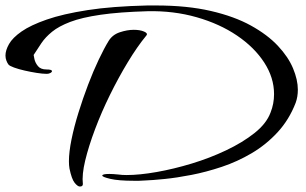

<svg xmlns="http://www.w3.org/2000/svg" viewBox="-82 -595 1120 702"><path d="M409 66Q351 66 321.5 59Q292 52 292 47Q292 41 318 41Q325 41 332.5 41.5Q340 42 350 43Q357 44 365 44.5Q373 45 381 45Q428 45 490.5 34Q553 23 619 3Q685 -17 745 -45.5Q805 -74 848.5 -108.5Q892 -143 907 -183Q920 -215 920 -251Q920 -311 884 -366.5Q848 -422 784.5 -465Q721 -508 637 -532Q553 -556 458 -554Q354 -551 285.5 -541Q217 -531 175 -515Q133 -499 108.5 -479Q84 -459 69.5 -437.5Q55 -416 41 -394Q41 -392 44 -378.5Q47 -365 57 -353Q67 -341 88 -341Q108 -341 108 -335Q108 -331 102 -328Q96 -325 89 -325Q74 -325 52 -328.5Q30 -332 8 -337Q-14 -342 -30.5 -348Q-47 -354 -51 -359Q-55 -364 -58.5 -373Q-62 -382 -62 -392Q-62 -411 -49 -434Q-36 -457 -3 -480Q30 -503 89 -523.5Q148 -544 238 -558Q328 -572 457 -575H488Q602 -575 688.5 -555Q775 -535 835.5 -501.5Q896 -468 934 -427.5Q972 -387 989.5 -345Q1007 -303 1007 -267Q1007 -241 999 -219Q975 -157 933 -111.5Q891 -66 838.5 -35Q786 -4 729 15Q672 34 618 44.5Q564 55 519 59.5Q474 64 446 65Q436 66 426.5 66Q417 66 409 66ZM210 87Q202 87 191 73.5Q180 60 172 21Q171 15 170.5 8.5Q170 2 170 -5Q170 -39 179.5 -85.5Q189 -132 205 -183.5Q221 -235 240 -285Q259 -335 279 -377Q299 -419 315 -445Q329 -468 356 -477Q383 -486 407 -486Q430 -486 445 -479.5Q460 -473 453 -465Q420 -425 385.5 -368Q351 -311 320 -248Q289 -185 265.5 -122.5Q242 -60 229.5 -8Q217 44 221 78Q221 87 210 87Z"/></svg>

Font: Grechen Fuemen
Style: Regular
Weight: 400
Designer: Robert E. Leuschke
Foundry: Robert E. Leuschke
Version: Version 1.010; ttfautohint (v1.8.3)